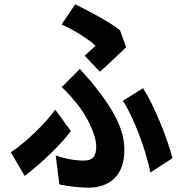

<svg xmlns="http://www.w3.org/2000/svg" viewBox="-20 -818 840 886"><path d="M562 -600 534 -678C480 -721 390 -767 327 -798L264 -705C325 -678 390 -636 421 -607C409 -596 390 -578 371 -561L441 -487C473 -515 540 -578 562 -600ZM554 -127C554 -220 505 -310 419 -418C399 -445 373 -470 349 -500L265 -416C293 -391 317 -361 338 -336C374 -291 424 -202 424 -142C424 -95 407 -77 366 -77C327 -77 281 -85 237 -101L254 33C293 41 343 48 388 48C470 48 554 7 554 -127ZM776 -88C752 -181 690 -335 640 -411L547 -353C601 -269 654 -122 674 -22L776 -88ZM307 -213 235 -312C188 -247 99 -161 30 -115L94 -6C180 -72 262 -153 307 -213Z"/></svg>

Font: Glow Sans TC Compressed
Style: Bold
Weight: 700
Width: 2
Designer: Ryoko NISHIZUKA (kana, bopomofo & ideographs); Paul D. Hunt (Latin, Greek & Cyrillic); Sandoll Communications, Soo-young
Version: Version 0.93